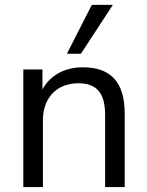

<svg xmlns="http://www.w3.org/2000/svg" viewBox="-20 -758 597 778"><path d="M74.5 0H153.9V-271.6C153.9 -360.8 209.8 -420.6 297.1 -420.6C372.5 -420.6 405.9 -380.4 405.9 -292.2V0H485.3V-297.1C485.3 -424.5 429.4 -485.3 315.7 -485.3C235.3 -485.3 167.6 -446.1 141.2 -370.6H152V-476.5H74.5ZM251 -540.2H307.8L437.3 -738.2H352Z"/></svg>

Font: LL Pando Sans
Style: Regular
Weight: 400
Designer: Joshua Smith
Foundry: Joshua Smith
Version: Version 1.000;Glyphs 3.2.1 (3258)